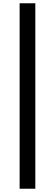

<svg xmlns="http://www.w3.org/2000/svg" viewBox="-20 -871 336 1174"><path d="M100 283V-851H196V283Z"/></svg>

Font: Source Han Sans CN Bold
Style: Bold
Weight: 700
Designer: Ryoko NISHIZUKA 西塚涼子 (kana & ideographs); Paul D. Hunt (Latin, Greek & Cyrillic); Wenlong ZHANG 张文龙 (bopomofo); Sandoll 
Foundry: Adobe Systems Incorporated
Version: Version 1.00;May 30, 2023;FontCreator 11.5.0.2422 32-bit